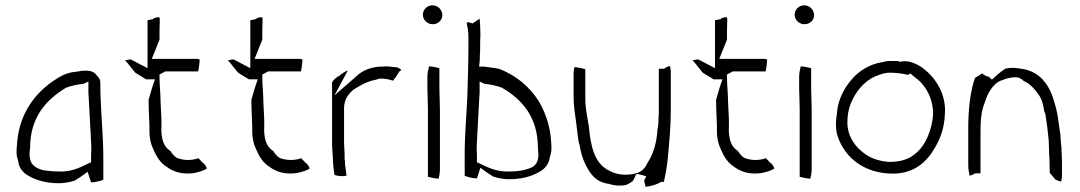

<svg xmlns="http://www.w3.org/2000/svg" viewBox="-20 -689 4054 721"><path d="M43 -104C45 -96 47 -89 49 -81V-79C53 -55 71 -36 91 -27L92 -26C122 -10 157 -1 202 -1C220 -1 243 -5 261 -11C267 -15 274 -19 280 -23L309 -44L322 -4C340 -5 355 -9 368 -14V-96C368 -169 361 -240 358 -314L357 -348C356 -392 361 -387 338 -412C322 -428 295 -423 287 -423C284 -423 277 -421 270 -420H269C228 -417 205 -402 174 -381C109 -334 56 -264 45 -161C43 -140 41 -119 43 -104ZM91 -103V-104C90 -117 93 -129 93 -133C93 -251 156 -316 227 -359H228L229 -360C247 -367 273 -372 291 -374H293L312 -383V-342C314 -305 316 -271 318 -234V-233C318 -218 321 -191 321 -173C322 -159 323 -143 323 -127L322 -108V-80C293 -67 256 -43 204 -45C188 -45 171 -46 157 -48C144 -48 103 -57 95 -85L94 -86V-87C93 -93 92 -98 91 -103Z M450 -462C451 -459 454 -458 455 -457L488 -416L529 -391H562L555 -371C548 -351 545 -336 538 -314C538 -292 539 -269 540 -246C540 -229 542 -218 541 -198C541 -172 546 -149 555 -130C568 -100 582 -77 607 -62L608 -61C632 -44 663 -33 708 -39C727 -43 749 -49 757 -57C754 -64 748 -74 743 -77H742L725 -95C703 -87 675 -85 647 -95H646C633 -102 626 -113 620 -122C594 -138 588 -165 586 -195V-206C587 -219 586 -231 586 -246L583 -306C583 -338 579 -367 579 -400V-409L601 -421H724C727 -433 729 -449 730 -465C727 -466 724 -468 720 -468H550L579 -540V-575L580 -612C580 -616 580 -619 579 -624C566 -625 558 -621 554 -617L534 -613V-433L471 -466C465 -466 457 -464 450 -462Z M836 -462C837 -459 840 -458 841 -457L874 -416L915 -391H948L941 -371C934 -351 931 -336 924 -314C924 -292 925 -269 926 -246C926 -229 928 -218 927 -198C927 -172 932 -149 941 -130C954 -100 968 -77 993 -62L994 -61C1018 -44 1049 -33 1094 -39C1113 -43 1135 -49 1143 -57C1140 -64 1134 -74 1129 -77H1128L1111 -95C1089 -87 1061 -85 1033 -95H1032C1019 -102 1012 -113 1006 -122C980 -138 974 -165 972 -195V-206C973 -219 972 -231 972 -246L969 -306C969 -338 965 -367 965 -400V-409L987 -421H1110C1113 -433 1115 -449 1116 -465C1113 -466 1110 -468 1106 -468H936L965 -540V-575L966 -612C966 -616 966 -619 965 -624C952 -625 944 -621 940 -617L920 -613V-433L857 -466C851 -466 843 -464 836 -462Z M1227 -151C1227 -142 1227 -135 1228 -127V-125C1228 -118 1230 -108 1230 -97C1230 -74 1233 -54 1236 -32C1248 -28 1265 -26 1281 -29C1281 -39 1278 -53 1276 -68V-69L1275 -86C1274 -91 1274 -94 1274 -95V-115C1273 -128 1272 -145 1272 -159V-282C1272 -320 1293 -341 1311 -355H1312C1334 -369 1358 -383 1389 -389L1406 -394H1408C1426 -394 1441 -391 1456 -386C1459 -390 1461 -394 1465 -398L1480 -421C1483 -423 1484 -423 1487 -426C1485 -429 1479 -434 1467 -437H1461C1445 -439 1430 -441 1418 -439H1415C1377 -439 1341 -425 1320 -404H1319C1319 -404 1319 -403 1312 -397L1236 -331L1285 -422C1285 -423 1284 -422 1283 -424C1274 -418 1263 -413 1255 -405C1244 -400 1233 -390 1227 -380Z M1568 -634C1568 -614 1585 -598 1605 -598C1625 -598 1641 -613 1641 -632C1641 -653 1624 -669 1604 -669C1584 -669 1568 -653 1568 -634ZM1585 -357C1585 -331 1587 -308 1587 -279V-25C1599 -22 1613 -19 1627 -18C1630 -29 1632 -42 1632 -56V-279C1632 -306 1630 -329 1630 -357V-433C1619 -436 1605 -439 1591 -440C1588 -429 1585 -414 1585 -401Z M1725 -29C1737 -24 1751 -20 1771 -19L1784 -59L1813 -38C1818 -35 1824 -31 1832 -26C1849 -20 1873 -16 1891 -16C1936 -16 1971 -25 2001 -41L2002 -42C2022 -51 2040 -70 2044 -94V-96C2046 -104 2048 -109 2050 -119C2052 -133 2050 -155 2048 -176C2042 -228 2024 -274 2002 -311C1966 -366 1918 -405 1856 -430C1845 -433 1824 -435 1805 -438C1802 -438 1797 -439 1796 -439H1779L1781 -455C1782 -464 1782 -474 1782 -484V-486C1783 -493 1783 -500 1783 -508C1783 -524 1783 -539 1784 -557C1784 -579 1783 -600 1781 -619L1755 -601C1747 -603 1738 -607 1733 -605C1732 -601 1735 -591 1737 -580V-579C1738 -570 1739 -562 1739 -550V-497C1739 -453 1737 -405 1736 -363L1735 -329C1732 -255 1725 -184 1725 -111ZM1770 -127C1770 -144 1771 -157 1772 -173C1772 -189 1775 -219 1775 -233V-234C1777 -271 1779 -303 1781 -342V-383C1787 -380 1794 -377 1800 -374H1802C1820 -372 1846 -367 1864 -360H1865L1866 -359C1939 -316 2000 -251 2000 -133C2000 -129 2002 -116 2002 -103C2001 -98 2000 -93 1999 -87V-86L1998 -85C1991 -59 1961 -55 1952 -52H1951L1950 -51C1932 -47 1913 -45 1889 -45C1839 -43 1799 -67 1771 -80V-108Z M2134 -322C2134 -292 2139 -262 2143 -233C2146 -210 2149 -184 2152 -161L2157 -142C2163 -103 2176 -72 2194 -44C2211 -20 2230 -4 2263 1H2265C2286 8 2307 10 2330 6C2340 2 2348 -3 2356 -9C2361 -16 2364 -24 2368 -33L2374 -36L2407 -27L2399 -11C2401 -3 2402 5 2404 12C2426 11 2448 3 2463 -6H2473C2479 -33 2485 -65 2488 -97C2493 -154 2499 -212 2499 -275V-415C2499 -424 2498 -432 2496 -441C2488 -440 2479 -435 2474 -431H2454V-270C2454 -263 2454 -257 2453 -249V-244C2452 -232 2453 -219 2449 -203C2446 -152 2433 -110 2412 -78C2405 -64 2394 -44 2368 -38C2330 -28 2293 -34 2270 -47C2210 -74 2198 -144 2191 -216C2186 -247 2178 -281 2178 -319V-429C2166 -433 2151 -436 2137 -437C2135 -430 2134 -420 2134 -412Z M2581 -462C2582 -459 2585 -458 2586 -457L2619 -416L2660 -391H2693L2686 -371C2679 -351 2676 -336 2669 -314C2669 -292 2670 -269 2671 -246C2671 -229 2673 -218 2672 -198C2672 -172 2677 -149 2686 -130C2699 -100 2713 -77 2738 -62L2739 -61C2763 -44 2794 -33 2839 -39C2858 -43 2880 -49 2888 -57C2885 -64 2879 -74 2874 -77H2873L2856 -95C2834 -87 2806 -85 2778 -95H2777C2764 -102 2757 -113 2751 -122C2725 -138 2719 -165 2717 -195V-206C2718 -219 2717 -231 2717 -246L2714 -306C2714 -338 2710 -367 2710 -400V-409L2732 -421H2855C2858 -433 2860 -449 2861 -465C2858 -466 2855 -468 2851 -468H2681L2710 -540V-575L2711 -612C2711 -616 2711 -619 2710 -624C2697 -625 2689 -621 2685 -617L2665 -613V-433L2602 -466C2596 -466 2588 -464 2581 -462Z M2964 -634C2964 -614 2981 -598 3001 -598C3021 -598 3037 -613 3037 -632C3037 -653 3020 -669 3000 -669C2980 -669 2964 -653 2964 -634ZM2981 -357C2981 -331 2983 -308 2983 -279V-25C2995 -22 3009 -19 3023 -18C3026 -29 3028 -42 3028 -56V-279C3028 -306 3026 -329 3026 -357V-433C3015 -436 3001 -439 2987 -440C2984 -429 2981 -414 2981 -401Z M3123 -264C3118 -237 3117 -201 3126 -176C3154 -94 3229 -37 3333 -37C3411 -37 3459 -79 3490 -133C3512 -169 3526 -210 3528 -257C3534 -322 3506 -373 3475 -407C3466 -416 3461 -421 3447 -432C3427 -447 3395 -464 3365 -458L3357 -457L3354 -460H3321C3312 -460 3302 -458 3291 -455H3290C3248 -448 3209 -425 3183 -396C3151 -361 3127 -316 3123 -266ZM3162 -226C3162 -254 3166 -279 3175 -301C3193 -344 3223 -383 3268 -403H3269C3282 -408 3300 -416 3321 -416C3345 -416 3368 -413 3390 -408L3399 -413L3407 -406C3419 -395 3433 -388 3446 -370C3467 -345 3484 -307 3484 -262C3484 -256 3483 -251 3483 -251V-249C3478 -207 3463 -162 3436 -130C3408 -98 3375 -81 3321 -81H3320C3287 -83 3256 -92 3231 -109C3194 -134 3164 -173 3162 -226Z M3616 -71C3616 -56 3618 -43 3621 -29C3629 -31 3636 -34 3642 -38H3662V-197C3662 -231 3664 -271 3678 -304C3682 -316 3689 -337 3700 -352C3708 -364 3723 -383 3744 -388C3757 -394 3775 -399 3795 -399C3810 -399 3820 -389 3824 -385C3848 -375 3866 -354 3880 -334C3892 -318 3898 -296 3901 -272L3906 -260V-258C3911 -228 3915 -195 3918 -163L3919 -138C3919 -121 3920 -106 3921 -90C3921 -73 3922 -60 3922 -40L3943 -15C3948 -12 3956 -9 3965 -7C3967 -14 3968 -25 3968 -34V-78C3968 -87 3967 -97 3967 -109C3966 -117 3966 -127 3966 -135C3964 -149 3963 -166 3962 -182C3959 -200 3956 -226 3953 -246C3949 -274 3940 -306 3930 -334C3912 -378 3883 -415 3831 -428C3800 -434 3780 -437 3755 -431C3747 -426 3737 -418 3728 -411L3705 -390L3695 -399C3689 -405 3689 -398 3676 -408L3669 -412V-414L3641 -396C3624 -347 3616 -281 3616 -208Z"/></svg>

Font: SolarCharger
Style: 150
Weight: 100
Designer: Mew Too
Foundry: Cannot Into Space Fonts/KineticPlasma Fonts
Version: Version 1.100